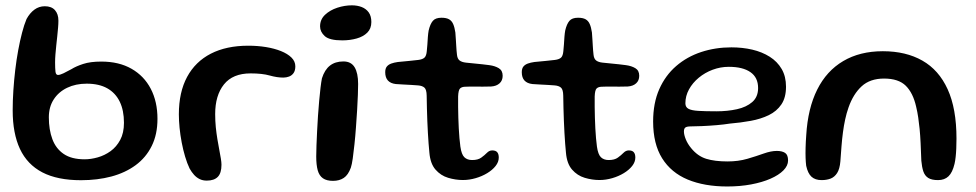

<svg xmlns="http://www.w3.org/2000/svg" viewBox="-20 -655 3610 710"><path d="M279.6 11.4Q192.4 11.4 136.6 -17.6Q80.8 -46.7 53.8 -104.2Q26.9 -161.8 26.9 -246.8Q26.9 -282.2 29.4 -320.4Q31.9 -358.6 36.4 -396.6Q40.9 -434.6 47.4 -469.7Q53.9 -504.8 61.6 -534.1Q69.2 -563.5 78.1 -584.6Q90.3 -606.9 107.3 -619.4Q124.4 -631.9 145.5 -631.9Q170.5 -631.9 183.2 -617.5Q196 -603.1 196 -578.6Q196 -566.8 194.7 -552Q193.4 -537.2 191.7 -520.7Q189.9 -504.1 188.1 -487.2Q186.2 -470.2 185 -454.2Q183.7 -438.2 183.7 -424.1Q183.7 -402.5 185.1 -390.1Q186.6 -377.8 194.5 -377.8Q201.7 -377.8 214.8 -384Q228 -390.3 244 -399.2Q260.9 -409.9 287.7 -418.6Q314.4 -427.3 354.5 -427.3Q419.8 -427.3 466.2 -400.8Q512.8 -374.2 537.5 -326.7Q562.3 -279.1 562.3 -215.7Q562.3 -157.8 541 -115.1Q519.8 -72.3 481.6 -44.2Q443.4 -16.1 391.9 -2.3Q340.4 11.4 279.6 11.4ZM292.9 -65.9Q316.2 -65.9 341.5 -73.1Q366.8 -80.2 388.8 -96Q410.7 -111.8 424.5 -137.6Q438.4 -163.4 438.4 -200.9Q438.4 -246.8 422.8 -279Q407.2 -311.2 376.8 -328.4Q346.2 -345.6 300.6 -345.6Q259.9 -345.6 228.3 -330.4Q196.7 -315.2 178.7 -287.4Q160.6 -259.6 160.6 -221.2Q160.6 -175.4 173.7 -140.3Q186.8 -105.2 215.7 -85.6Q244.7 -65.9 292.9 -65.9Z M744.4 12.9Q730 12.9 718.4 7.3Q706.9 1.7 697.7 -8.4Q688.6 -18.5 681.1 -31.9Q671.9 -51.1 664.5 -76Q657.1 -100.9 651.9 -128.2Q646.7 -155.6 644 -182.5Q641.4 -209.4 641.4 -232.2Q641.4 -314.1 671.9 -370.6Q702.4 -427.1 759.8 -456.6Q817.3 -486 898.1 -486Q932.1 -486 963.3 -481Q994.5 -475.9 1019 -466.1Q1043.4 -456.3 1057.8 -442.2Q1072.1 -428.1 1072.1 -409.7Q1072.1 -394.2 1065.7 -385Q1059.2 -375.8 1048.9 -371.9Q1038.6 -368.1 1027.4 -368.1Q1004.4 -368.1 977.2 -375.8Q950.1 -383.6 906.7 -383.6Q840.8 -383.6 808.2 -342.9Q775.7 -302.3 775.7 -233.1Q775.7 -208.2 778 -184.8Q780.4 -161.4 783.9 -140.3Q787.5 -119.1 790.9 -101Q794.3 -82.9 796.7 -68.8Q799 -54.8 799 -45.8Q799 -14.8 785.3 -0.9Q771.7 12.9 744.4 12.9Z M1211.4 13.8Q1187.9 13.8 1174.2 4.3Q1160.5 -5.2 1154.9 -25.2Q1149.4 -45.3 1149.4 -76.4Q1149.4 -93.3 1150.3 -117.5Q1151.2 -141.7 1152.6 -169.7Q1154 -197.8 1155.9 -226.8Q1157.9 -255.8 1160.3 -282.6Q1162.8 -309.4 1165.3 -331Q1167.9 -352.6 1170.5 -365.4Q1180.5 -397.1 1200.1 -412.4Q1219.8 -427.8 1249.9 -427.8Q1278.4 -427.8 1291.4 -406.2Q1304.3 -384.8 1304.3 -344.7Q1304.3 -329.7 1303.4 -304.1Q1302.4 -278.6 1300.6 -247.6Q1298.7 -216.6 1296.3 -184.1Q1294 -151.6 1290.8 -121.8Q1287.7 -92.1 1284.5 -69.3Q1281.2 -46.4 1277.4 -35.1Q1267.6 -7.9 1251.3 2.9Q1235.1 13.8 1211.4 13.8ZM1245.5 -505.7Q1198.3 -505.7 1180.9 -521.5Q1163.6 -537.4 1163.6 -557.4Q1163.6 -582.9 1181.9 -600.3Q1200.3 -617.6 1227.5 -626.5Q1254.7 -635.3 1281.2 -635.3Q1301.1 -635.3 1317.5 -629Q1333.9 -622.6 1343.6 -609Q1353.2 -595.4 1353.2 -573.5Q1353.2 -549.4 1338.4 -534.5Q1323.6 -519.6 1299 -512.7Q1274.4 -505.7 1245.5 -505.7Z M1691.6 10.7Q1664.5 10.7 1637.2 2.5Q1609.8 -5.7 1590.5 -27.8Q1571.2 -49.8 1567.8 -90.9Q1566.2 -105.6 1564.9 -124Q1563.5 -142.5 1562.3 -163.7Q1561.1 -184.9 1560.2 -207.7Q1559.2 -230.4 1558.7 -254.2Q1558.1 -277.9 1557.8 -301.5Q1557.4 -323.8 1549.6 -330.8Q1541.8 -337.9 1526 -339.2Q1516.4 -340.2 1501.7 -340.9Q1486.9 -341.6 1471.5 -342.5Q1456.1 -343.4 1443.8 -344.2Q1424.5 -346.4 1414.5 -357.2Q1404.5 -368.1 1404.5 -388Q1404.5 -401.3 1410.3 -408.7Q1416.2 -416.1 1426.8 -420Q1437.4 -423.8 1451 -425.7Q1477.5 -428 1494.8 -429.9Q1512.1 -431.8 1527 -433.4Q1542.8 -435.4 1549.8 -442Q1556.7 -448.6 1558.2 -465.8Q1559.6 -476.7 1560.4 -490.6Q1561.1 -504.5 1562.2 -518.3Q1563.3 -532.2 1565.1 -542.2Q1570.7 -566.2 1580.6 -577.8Q1590.4 -589.4 1612.5 -589.4Q1630.5 -589.4 1640.7 -583.6Q1650.8 -577.8 1655.9 -565.8Q1661.1 -553.8 1663.9 -534.8Q1665 -519.3 1665.8 -507.4Q1666.5 -495.4 1667.1 -485.8Q1667.6 -476.1 1668.3 -468Q1669.1 -459.9 1669.9 -452.1Q1671.5 -437.5 1679.6 -431.3Q1687.7 -425.1 1703 -423.4Q1716.4 -422.1 1732.7 -420.4Q1749 -418.6 1764.2 -417.2Q1779.4 -415.8 1789.5 -414.1Q1810.2 -411.4 1824.5 -402.8Q1838.8 -394.3 1838.8 -374.8Q1838.8 -357.1 1827.3 -346.8Q1815.8 -336.4 1796.1 -335.1Q1765.3 -334.3 1739.3 -334.7Q1713.2 -335 1698.9 -334.2Q1687.3 -333.7 1681.2 -327.8Q1675 -321.8 1674.1 -298.3Q1673.9 -279.2 1674.1 -259.2Q1674.2 -239.2 1674.9 -219.2Q1675.6 -199.2 1676.5 -180.2Q1677.4 -161.1 1679 -144.1Q1680.6 -127.1 1682.4 -113.1Q1686.5 -83.7 1697.2 -73.5Q1708 -63.2 1725.8 -63.2Q1747.6 -63.2 1759.8 -72.2Q1772.1 -81.1 1780.8 -90Q1789.4 -98.8 1800.2 -98.8Q1813.1 -98.8 1818.7 -92.1Q1824.4 -85.4 1824.4 -72.4Q1824.4 -56.1 1812.7 -41.2Q1800.9 -26.3 1781.7 -14.7Q1762.5 -3 1739 3.8Q1715.6 10.7 1691.6 10.7Z M2196.6 10.7Q2169.5 10.7 2142.2 2.5Q2114.8 -5.7 2095.5 -27.8Q2076.2 -49.8 2072.8 -90.9Q2071.2 -105.6 2069.9 -124Q2068.5 -142.5 2067.3 -163.7Q2066.1 -184.9 2065.2 -207.7Q2064.2 -230.4 2063.7 -254.2Q2063.1 -277.9 2062.8 -301.5Q2062.4 -323.8 2054.6 -330.8Q2046.8 -337.9 2031 -339.2Q2021.4 -340.2 2006.7 -340.9Q1991.9 -341.6 1976.5 -342.5Q1961.1 -343.4 1948.8 -344.2Q1929.5 -346.4 1919.5 -357.2Q1909.5 -368.1 1909.5 -388Q1909.5 -401.3 1915.3 -408.7Q1921.2 -416.1 1931.8 -420Q1942.4 -423.8 1956 -425.7Q1982.5 -428 1999.8 -429.9Q2017.1 -431.8 2032 -433.4Q2047.8 -435.4 2054.8 -442Q2061.7 -448.6 2063.2 -465.8Q2064.6 -476.7 2065.4 -490.6Q2066.1 -504.5 2067.2 -518.3Q2068.3 -532.2 2070.1 -542.2Q2075.7 -566.2 2085.6 -577.8Q2095.4 -589.4 2117.5 -589.4Q2135.5 -589.4 2145.7 -583.6Q2155.8 -577.8 2160.9 -565.8Q2166.1 -553.8 2168.9 -534.8Q2170 -519.3 2170.8 -507.4Q2171.5 -495.4 2172.1 -485.8Q2172.6 -476.1 2173.3 -468Q2174.1 -459.9 2174.9 -452.1Q2176.5 -437.5 2184.6 -431.3Q2192.7 -425.1 2208 -423.4Q2221.4 -422.1 2237.7 -420.4Q2254 -418.6 2269.2 -417.2Q2284.4 -415.8 2294.5 -414.1Q2315.2 -411.4 2329.5 -402.8Q2343.8 -394.3 2343.8 -374.8Q2343.8 -357.1 2332.3 -346.8Q2320.8 -336.4 2301.1 -335.1Q2270.3 -334.3 2244.3 -334.7Q2218.2 -335 2203.9 -334.2Q2192.3 -333.7 2186.2 -327.8Q2180 -321.8 2179.1 -298.3Q2178.9 -279.2 2179.1 -259.2Q2179.2 -239.2 2179.9 -219.2Q2180.6 -199.2 2181.5 -180.2Q2182.4 -161.1 2184 -144.1Q2185.6 -127.1 2187.4 -113.1Q2191.5 -83.7 2202.2 -73.5Q2213 -63.2 2230.8 -63.2Q2252.6 -63.2 2264.8 -72.2Q2277.1 -81.1 2285.8 -90Q2294.4 -98.8 2305.2 -98.8Q2318.1 -98.8 2323.7 -92.1Q2329.4 -85.4 2329.4 -72.4Q2329.4 -56.1 2317.7 -41.2Q2305.9 -26.3 2286.7 -14.7Q2267.5 -3 2244 3.8Q2220.6 10.7 2196.6 10.7Z M2669.2 34.6Q2584.9 34.6 2523.3 9.1Q2461.8 -16.5 2428.5 -69.7Q2395.2 -122.9 2395.2 -205.6Q2395.2 -273.9 2417.9 -325.2Q2440.6 -376.4 2480.5 -410.8Q2520.3 -445.2 2572.9 -462.6Q2625.4 -479.9 2684.8 -479.9Q2725.4 -479.9 2761.7 -471.5Q2798.1 -463 2826.3 -445.2Q2854.5 -427.4 2870.6 -399.8Q2886.6 -372.3 2886.6 -334.4Q2886.6 -294.2 2869.5 -268.9Q2852.4 -243.6 2822.9 -229.2Q2793.4 -214.9 2756.1 -208.1Q2718.8 -201.3 2678.3 -197.9Q2658.2 -194.6 2630.1 -192.2Q2601.9 -189.8 2575.8 -188.7Q2549.6 -187.6 2535.1 -187.6Q2520.2 -187.6 2514.6 -183.6Q2509.1 -179.6 2509.1 -168.9Q2509.1 -156.7 2516 -139.7Q2522.9 -122.8 2535.9 -107.1Q2559.8 -77.7 2591.5 -67.8Q2623.2 -58 2670.2 -58Q2710.4 -58 2743.8 -67.8Q2777.2 -77.6 2804.2 -87.3Q2831.2 -96.9 2852.6 -96.9Q2871.9 -96.9 2883.1 -89.7Q2894.2 -82.4 2894.2 -61.5Q2894.2 -42.4 2877.1 -25Q2859.9 -7.6 2829.3 5.8Q2798.8 19.2 2757.8 26.9Q2716.9 34.6 2669.2 34.6ZM2629.6 -243.4Q2670.2 -243.4 2705.1 -251.1Q2740.1 -258.8 2761.7 -277.6Q2783.4 -296.4 2783.4 -329.4Q2783.4 -368.6 2755 -388.2Q2726.7 -407.9 2675 -407.9Q2644.4 -407.9 2615.5 -397.2Q2586.7 -386.4 2564 -367.6Q2541.2 -348.7 2527.9 -324.5Q2514.5 -300.2 2514.5 -273Q2514.5 -258.9 2525.7 -252.8Q2536.8 -246.6 2562.2 -245Q2587.5 -243.4 2629.6 -243.4Z M3018.2 11Q2994.6 11 2980.9 -1.4Q2967.2 -13.9 2961.2 -42Q2959.6 -54.8 2959 -71.3Q2958.4 -87.9 2959 -108.9Q2959.5 -129.9 2961.4 -155.1Q2967.3 -254.4 3002 -323.7Q3036.6 -392.9 3098.2 -429.2Q3159.7 -465.6 3244.7 -465.6Q3329.9 -465.6 3390.8 -430.9Q3451.8 -396.3 3484.4 -324.8Q3517 -253.3 3517 -142.5Q3517 -122.5 3516.2 -105.5Q3515.5 -88.4 3513.9 -74.4Q3512.4 -60.3 3509.7 -48.8Q3502.1 -16.9 3487.4 -3Q3472.7 11 3448.8 11Q3425.1 11 3412.4 2.9Q3399.8 -5.2 3394.4 -21.2Q3389.1 -37.2 3387 -60.6Q3385.7 -97.9 3384.3 -126.6Q3382.9 -155.3 3380.7 -178.1Q3378.4 -200.9 3375.5 -220.7Q3372.6 -240.6 3367.8 -260.6Q3356.4 -311.3 3329.5 -337.9Q3302.6 -364.5 3249.1 -364.5Q3197.4 -364.5 3166.3 -335.9Q3135.1 -307.2 3117.8 -257.6Q3110.3 -236.4 3105.4 -213.5Q3100.4 -190.6 3097.2 -165.9Q3093.9 -141.2 3091.8 -114.3Q3089.7 -87.3 3087.6 -57.9Q3085.2 -30.1 3075.6 -15.1Q3065.9 -0.1 3051.4 5.5Q3036.9 11 3018.2 11Z"/></svg>

Font: Gluten Thin
Style: Regular
Weight: 100
Designer: Tyler Finck
Foundry: Etcetera Type Company
Version: Version 1.300